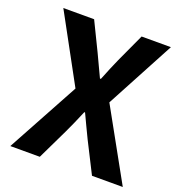

<svg xmlns="http://www.w3.org/2000/svg" viewBox="-133 -851 894 961"><g transform="rotate(20 313.5 -370.0)"><path d="M28 0 236 -382 41 -740H205L279 -588Q288 -570 305.5 -531.5Q323 -493 334 -471H339Q366 -539 388 -588L458 -740H614L419 -375L627 0H463L380 -164Q370 -184 351 -224.5Q332 -265 322 -286H318Q287 -212 264 -164L185 0Z"/></g></svg>

Font: NotoSansHansBold
Style: Bold
Weight: 700
Designer: Ryoko NISHIZUKA  (kana & ideographs); Paul D. Hunt (Latin, Greek & Cyrillic); Wenlong ZHANG  (bopomofo); Sandoll Communi
Foundry: Adobe Systems Incorporated
Version: Version 1.00;December 8, 2021;FontCreator 13.0.0.2675 64-bit